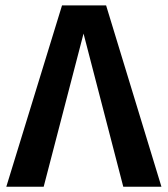

<svg xmlns="http://www.w3.org/2000/svg" viewBox="-20 -712 640 732"><path d="M384.5 -691.5 595.5 0H450L298.5 -584L146.5 0H4L216.5 -691.5Z"/></svg>

Font: Fira Code Light SemiBold
Style: Regular
Weight: 600
Monospace: yes
Version: Version 5.002